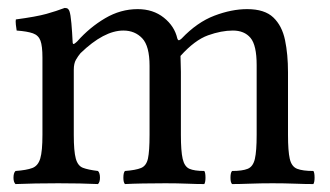

<svg xmlns="http://www.w3.org/2000/svg" viewBox="-20 -462 833 484"><path d="M163 -358Q163 -349 167 -351.5Q171 -354 175 -358Q206 -393 245 -416Q284 -439 327 -439Q366 -439 393 -417.5Q420 -396 427 -365Q429 -359 432.5 -361Q436 -363 438 -365Q477 -406 520.5 -422.5Q564 -439 603 -439Q647 -439 669 -418Q691 -397 698.5 -361Q706 -325 706 -280V-122Q706 -81 710.5 -61.5Q715 -42 729 -36.5Q743 -31 770 -31Q773 -27 773 -14Q773 -3 770 2Q749 2 723 1Q697 0 667 0Q637 0 610.5 1Q584 2 565 2Q561 -2 561 -14Q561 -27 565 -31Q591 -31 604.5 -36.5Q618 -42 622.5 -61.5Q627 -81 627 -122V-298Q627 -348 611.5 -366.5Q596 -385 567 -385Q538 -385 504.5 -373Q471 -361 435 -321Q435 -312 435.5 -302Q436 -292 436 -281V-122Q436 -81 440.5 -61.5Q445 -42 457.5 -36.5Q470 -31 495 -31Q498 -27 498 -14Q498 -3 495 2Q476 2 451.5 1Q427 0 397 0Q367 0 340.5 0.5Q314 1 295 2Q291 -2 291 -14Q291 -27 295 -31Q322 -33 335.5 -38.5Q349 -44 353 -62.5Q357 -81 357 -122V-296Q357 -346 338.5 -365.5Q320 -385 291 -385Q242 -385 183 -328Q177 -321 171.5 -311.5Q166 -302 166 -286V-122Q166 -81 171 -62.5Q176 -44 189 -39Q202 -34 227 -31Q232 -26 232 -14Q232 -3 227 2Q205 1 181 0.5Q157 0 127 0Q97 0 69.5 0.5Q42 1 19 2Q14 -3 14 -14Q14 -26 19 -31Q47 -33 61.5 -38.5Q76 -44 81.5 -62.5Q87 -81 87 -122V-317Q87 -346 82 -359.5Q77 -373 63 -378Q49 -383 22 -385Q21 -390 20 -399.5Q19 -409 20 -413Q72 -420 97 -427Q122 -434 143 -442Q149 -442 151.5 -439.5Q154 -437 155 -434Q158 -426 160 -403Q162 -380 163 -358Z"/></svg>

Font: Triodion
Style: Regular
Weight: 400
Version: Version 1.201; ttfautohint (v1.8.4.7-5d5b)